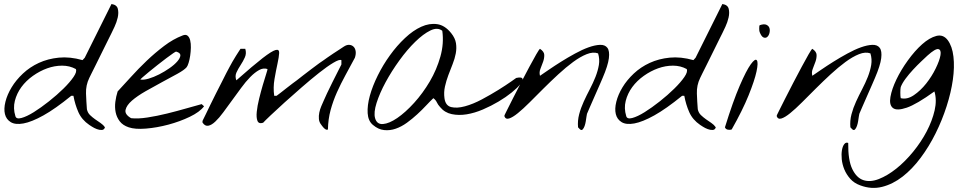

<svg xmlns="http://www.w3.org/2000/svg" viewBox="-20 -638 4745 946"><path d="M419.9 -22.5Q382.8 -47.9 366.2 -85.4Q349.6 -123 341.8 -166H331.1Q252 -101.6 193.8 -69.3Q135.7 -37.1 95.7 -29.8Q55.7 -22.5 33.2 -36.1Q10.7 -49.8 4.4 -75.7Q-2 -101.6 6.8 -136.7Q15.6 -171.9 37.1 -207.5Q58.6 -243.2 92.8 -275.4Q127 -307.6 171.4 -328.1Q215.8 -348.6 270 -354Q324.2 -359.4 386.7 -341.8L397.5 -353.5L529.3 -618.2Q555.7 -614.3 560.5 -594.7Q565.4 -575.2 560.1 -551.8Q554.7 -528.3 544.4 -506.3Q534.2 -484.4 529.3 -474.6Q526.4 -468.8 518.1 -452.1Q509.8 -435.5 498.5 -412.6Q487.3 -389.6 474.6 -364.3Q461.9 -338.9 450.7 -315.9Q439.5 -293 430.7 -275.9Q421.9 -258.8 419.9 -253.9Q402.3 -217.8 403.8 -177.2Q405.3 -136.7 408.2 -99.6Q412.1 -82 423.8 -70.8Q435.5 -59.6 448.7 -50.3Q461.9 -41 475.1 -32.2Q488.3 -23.4 497.1 -10.7Q493.2 2 481.4 2.4Q469.7 2.9 457 -2Q444.3 -6.8 433.6 -13.7Q422.9 -20.5 419.9 -22.5ZM55.7 -66.4Q59.6 -49.8 85.4 -56.6Q111.3 -63.5 146.5 -85.4Q181.6 -107.4 221.2 -138.7Q260.7 -169.9 292.5 -201.2Q324.2 -232.4 342.3 -258.8Q360.4 -285.2 353.5 -297.9Q323.2 -314.5 286.1 -314.5Q249 -314.5 212.4 -301.3Q175.8 -288.1 142.1 -264.2Q108.4 -240.2 85.4 -209Q62.5 -177.7 53.2 -141.1Q43.9 -104.5 55.7 -66.4Z M614.3 -10.7Q585 -20.5 569.8 -40.5Q554.7 -60.5 549.8 -85Q544.9 -109.4 548.3 -136.2Q551.8 -163.1 559.6 -187.5Q588.9 -218.8 625.5 -259.3Q662.1 -299.8 703.1 -338.9Q744.1 -377.9 788.6 -411.6Q833 -445.3 878.9 -462.9Q894.5 -469.7 903.8 -462.4Q913.1 -455.1 917 -439.5Q920.9 -423.8 920.4 -403.3Q919.9 -382.8 917 -363.3Q914.1 -343.8 909.2 -328.1Q904.3 -312.5 899.4 -306.6Q887.7 -293 854 -274.4Q820.3 -255.9 779.3 -233.9Q738.3 -211.9 697.3 -188.5Q656.2 -165 629.9 -142.1Q603.5 -119.1 598.6 -96.7Q593.8 -74.2 626 -55.7Q659.2 -51.8 706.5 -59.1Q753.9 -66.4 803.2 -78.6Q852.5 -90.8 898.4 -104Q944.3 -117.2 973.6 -125L985.4 -114.3Q963.9 -85.9 915 -62.5Q866.2 -39.1 809.6 -23.9Q752.9 -8.8 699.2 -4.4Q645.5 0 614.3 -10.7ZM847.7 -383.8Q846.7 -384.8 833 -375.5Q819.3 -366.2 799.3 -351.1Q779.3 -335.9 756.3 -317.9Q733.4 -299.8 714.4 -284.2Q695.3 -268.6 682.6 -257.3Q669.9 -246.1 671.9 -246.1Q687.5 -243.2 712.4 -250.5Q737.3 -257.8 764.2 -271.5Q791 -285.2 815.4 -302.2Q839.8 -319.3 854 -335.9Q868.2 -352.5 868.7 -365.2Q869.1 -377.9 847.7 -383.8Z M1563.5 -22.5Q1552.7 -35.2 1551.3 -51.3Q1549.8 -67.4 1553.2 -83.5Q1556.6 -99.6 1563 -114.7Q1569.3 -129.9 1575.2 -142.6Q1579.1 -152.3 1591.3 -178.2Q1603.5 -204.1 1617.7 -232.4Q1631.8 -260.7 1644.5 -285.6Q1657.2 -310.5 1662.1 -320.3V-341.8Q1652.3 -346.7 1622.1 -328.6Q1591.8 -310.5 1551.8 -278.8Q1511.7 -247.1 1466.8 -208Q1421.9 -168.9 1382.3 -133.3Q1342.8 -97.7 1313.5 -69.8Q1284.2 -42 1276.4 -33.2Q1254.9 -26.4 1248.5 -42.5Q1242.2 -58.6 1245.1 -87.4Q1248 -116.2 1256.8 -151.9Q1265.6 -187.5 1274.9 -219.2Q1284.2 -251 1291.5 -273.4Q1298.8 -295.9 1297.9 -297.9Q1278.3 -304.7 1256.8 -293Q1235.4 -281.2 1212.9 -258.3Q1190.4 -235.4 1168 -204.6Q1145.5 -173.8 1123 -143.1Q1100.6 -112.3 1080.1 -84.5Q1059.6 -56.6 1041 -39.1Q1022.5 -21.5 1006.3 -18.6Q990.2 -15.6 978.5 -33.2Q977.5 -34.2 977.5 -38.1Q977.5 -42 978.5 -43.9Q983.4 -53.7 993.7 -74.7Q1003.9 -95.7 1016.6 -122.1Q1029.3 -148.4 1043.9 -177.2Q1058.6 -206.1 1071.8 -231.9Q1085 -257.8 1095.2 -278.3Q1105.5 -298.8 1111.3 -308.6Q1116.2 -318.4 1125 -333.5Q1133.8 -348.6 1142.6 -362.8Q1151.4 -377 1158.2 -387.2Q1165 -397.5 1165 -397.5H1188.5Q1195.3 -375 1186.5 -355.5Q1177.7 -335.9 1165.5 -317.4Q1153.3 -298.8 1145 -280.8Q1136.7 -262.7 1144.5 -242.2Q1228.5 -316.4 1273.9 -351.6Q1319.3 -386.7 1337.9 -391.6Q1356.4 -396.5 1355.5 -377Q1354.5 -357.4 1347.2 -324.2Q1339.8 -291 1332.5 -248.5Q1325.2 -206.1 1331.1 -166H1342.8Q1348.6 -169.9 1362.3 -180.7Q1376 -191.4 1392.1 -204.1Q1408.2 -216.8 1422.4 -227.5Q1436.5 -238.3 1442.4 -242.2Q1453.1 -251 1473.6 -266.6Q1494.1 -282.2 1515.1 -298.3Q1536.1 -314.5 1553.2 -326.7Q1570.3 -338.9 1575.2 -341.8Q1579.1 -344.7 1592.3 -354Q1605.5 -363.3 1621.6 -374Q1637.7 -384.8 1652.3 -394Q1667 -403.3 1673.8 -408.2Q1688.5 -418 1701.2 -417Q1713.9 -416 1722.2 -407.7Q1730.5 -399.4 1732.4 -385.3Q1734.4 -371.1 1728.5 -353.5Q1705.1 -309.6 1682.1 -267.6Q1659.2 -225.6 1640.1 -183.1Q1621.1 -140.6 1608.9 -95.7Q1596.7 -50.8 1595.7 0Q1590.8 2.9 1585.4 0Q1580.1 -2.9 1575.2 -7.8Q1570.3 -12.7 1566.9 -17.6Q1563.5 -22.5 1563.5 -22.5Z M1817.4 -22.5Q1793.9 -42 1791.5 -80.1Q1789.1 -118.2 1802.2 -166Q1815.4 -213.9 1841.3 -266.1Q1867.2 -318.4 1901.4 -365.7Q1935.5 -413.1 1975.6 -450.7Q2015.6 -488.3 2055.7 -506.3Q2095.7 -524.4 2133.8 -519Q2171.9 -513.7 2203.1 -474.6Q2222.7 -450.2 2226.6 -425.3Q2230.5 -400.4 2225.6 -374.5Q2220.7 -348.6 2210 -321.8Q2199.2 -294.9 2189 -267.6Q2178.7 -240.2 2172.4 -211.9Q2166 -183.6 2169.9 -154.3Q2174.8 -117.2 2203.1 -110.4Q2231.4 -103.5 2271 -114.3Q2310.5 -125 2354.5 -148.4Q2398.4 -171.9 2436 -195.3Q2473.6 -218.8 2498.5 -236.3Q2523.4 -253.9 2523.4 -253.9Q2550.8 -259.8 2554.2 -250.5Q2557.6 -241.2 2543.5 -223.1Q2529.3 -205.1 2501 -182.1Q2472.7 -159.2 2436.5 -137.7Q2400.4 -116.2 2359.4 -98.6Q2318.4 -81.1 2279.3 -74.7Q2240.2 -68.4 2205.6 -75.7Q2170.9 -83 2148.4 -110.4Q2137.7 -122.1 2132.3 -133.8Q2127 -145.5 2115.2 -154.3Q2100.6 -140.6 2080.1 -118.7Q2059.6 -96.7 2035.6 -74.7Q2011.7 -52.7 1984.9 -33.2Q1958 -13.7 1929.7 -3.9Q1901.4 5.9 1872.6 2.9Q1843.8 0 1817.4 -22.5ZM1828.1 -55.7Q1836.9 -24.4 1867.2 -26.9Q1897.5 -29.3 1937.5 -56.6Q1977.5 -84 2020.5 -131.3Q2063.5 -178.7 2097.7 -236.8Q2131.8 -294.9 2149.9 -359.4Q2168 -423.8 2159.2 -486.3Q2135.7 -504.9 2100.6 -487.8Q2065.4 -470.7 2025.9 -432.1Q1986.3 -393.6 1947.8 -340.3Q1909.2 -287.1 1879.9 -232.9Q1850.6 -178.7 1835.4 -130.9Q1820.3 -83 1828.1 -55.7Z M2828.1 -10.7Q2825.2 -43 2833.5 -74.7Q2841.8 -106.4 2856 -137.2Q2870.1 -168 2886.2 -198.7Q2902.3 -229.5 2914.1 -259.3Q2925.8 -289.1 2930.7 -317.9Q2935.5 -346.7 2926.8 -375Q2902.3 -383.8 2870.6 -371.1Q2838.9 -358.4 2803.7 -332.5Q2768.6 -306.6 2731 -272Q2693.4 -237.3 2657.7 -201.7Q2622.1 -166 2589.8 -133.8Q2557.6 -101.6 2531.7 -80.6Q2505.9 -59.6 2488.3 -54.2Q2470.7 -48.8 2464.8 -66.4Q2463.9 -67.4 2476.1 -91.3Q2488.3 -115.2 2506.3 -151.4Q2524.4 -187.5 2546.4 -229.5Q2568.4 -271.5 2587.9 -308.1Q2607.4 -344.7 2622.1 -370.1Q2636.7 -395.5 2640.6 -397.5Q2661.1 -383.8 2661.6 -367.7Q2662.1 -351.6 2656.2 -334.5Q2650.4 -317.4 2643.1 -299.8Q2635.7 -282.2 2640.6 -264.6Q2656.2 -275.4 2684.1 -294.4Q2711.9 -313.5 2744.6 -334Q2777.3 -354.5 2813 -374Q2848.6 -393.6 2879.9 -404.8Q2911.1 -416 2936 -417Q2960.9 -418 2972.7 -402.3Q2984.4 -386.7 2980 -351.1Q2975.6 -315.4 2949.2 -253.9Q2946.3 -247.1 2935.1 -221.2Q2923.8 -195.3 2910.6 -165.5Q2897.5 -135.7 2886.2 -109.9Q2875 -84 2872.1 -77.1Q2871.1 -73.2 2869.6 -63Q2868.2 -52.7 2866.2 -40.5Q2864.3 -28.3 2860.4 -17.1Q2856.4 -5.9 2850.6 0Q2844.7 5.9 2836.9 -1.5Q2829.1 -8.8 2828.1 -10.7Z M3429.7 -22.5Q3392.6 -47.9 3376 -85.4Q3359.4 -123 3351.6 -166H3340.8Q3261.7 -101.6 3203.6 -69.3Q3145.5 -37.1 3105.5 -29.8Q3065.4 -22.5 3043 -36.1Q3020.5 -49.8 3014.2 -75.7Q3007.8 -101.6 3016.6 -136.7Q3025.4 -171.9 3046.9 -207.5Q3068.4 -243.2 3102.5 -275.4Q3136.7 -307.6 3181.2 -328.1Q3225.6 -348.6 3279.8 -354Q3334 -359.4 3396.5 -341.8L3407.2 -353.5L3539.1 -618.2Q3565.4 -614.3 3570.3 -594.7Q3575.2 -575.2 3569.8 -551.8Q3564.5 -528.3 3554.2 -506.3Q3543.9 -484.4 3539.1 -474.6Q3536.1 -468.8 3527.8 -452.1Q3519.5 -435.5 3508.3 -412.6Q3497.1 -389.6 3484.4 -364.3Q3471.7 -338.9 3460.4 -315.9Q3449.2 -293 3440.4 -275.9Q3431.6 -258.8 3429.7 -253.9Q3412.1 -217.8 3413.6 -177.2Q3415 -136.7 3418 -99.6Q3421.9 -82 3433.6 -70.8Q3445.3 -59.6 3458.5 -50.3Q3471.7 -41 3484.9 -32.2Q3498 -23.4 3506.8 -10.7Q3502.9 2 3491.2 2.4Q3479.5 2.9 3466.8 -2Q3454.1 -6.8 3443.4 -13.7Q3432.6 -20.5 3429.7 -22.5ZM3065.4 -66.4Q3069.3 -49.8 3095.2 -56.6Q3121.1 -63.5 3156.2 -85.4Q3191.4 -107.4 3231 -138.7Q3270.5 -169.9 3302.2 -201.2Q3334 -232.4 3352.1 -258.8Q3370.1 -285.2 3363.3 -297.9Q3333 -314.5 3295.9 -314.5Q3258.8 -314.5 3222.2 -301.3Q3185.5 -288.1 3151.9 -264.2Q3118.2 -240.2 3095.2 -209Q3072.3 -177.7 3063 -141.1Q3053.7 -104.5 3065.4 -66.4Z M3551.8 -10.7Q3591.8 -139.6 3624.5 -215.3Q3657.2 -291 3679.2 -321.3Q3701.2 -351.6 3709 -340.8Q3716.8 -330.1 3707.5 -286.1Q3698.2 -242.2 3668.5 -168.5Q3638.7 -94.7 3585 0Q3577.1 2.9 3566.4 1Q3555.7 -1 3551.8 -10.7ZM3722.7 -480.5Q3720.7 -485.4 3720.7 -498Q3720.7 -510.7 3722.7 -513.7Q3745.1 -521.5 3756.8 -515.6Q3768.6 -509.8 3771.5 -498.5Q3774.4 -487.3 3771 -474.6Q3767.6 -461.9 3759.8 -455.6Q3752 -449.2 3741.7 -453.6Q3731.4 -458 3722.7 -480.5Z M4169.9 -10.7Q4167 -43 4175.3 -74.7Q4183.6 -106.4 4197.8 -137.2Q4211.9 -168 4228 -198.7Q4244.1 -229.5 4255.9 -259.3Q4267.6 -289.1 4272.5 -317.9Q4277.3 -346.7 4268.6 -375Q4244.1 -383.8 4212.4 -371.1Q4180.7 -358.4 4145.5 -332.5Q4110.4 -306.6 4072.8 -272Q4035.2 -237.3 3999.5 -201.7Q3963.9 -166 3931.6 -133.8Q3899.4 -101.6 3873.5 -80.6Q3847.7 -59.6 3830.1 -54.2Q3812.5 -48.8 3806.6 -66.4Q3805.7 -67.4 3817.9 -91.3Q3830.1 -115.2 3848.1 -151.4Q3866.2 -187.5 3888.2 -229.5Q3910.2 -271.5 3929.7 -308.1Q3949.2 -344.7 3963.9 -370.1Q3978.5 -395.5 3982.4 -397.5Q4002.9 -383.8 4003.4 -367.7Q4003.9 -351.6 3998 -334.5Q3992.2 -317.4 3984.9 -299.8Q3977.5 -282.2 3982.4 -264.6Q3998 -275.4 4025.9 -294.4Q4053.7 -313.5 4086.4 -334Q4119.1 -354.5 4154.8 -374Q4190.4 -393.6 4221.7 -404.8Q4252.9 -416 4277.8 -417Q4302.7 -418 4314.5 -402.3Q4326.2 -386.7 4321.8 -351.1Q4317.4 -315.4 4291 -253.9Q4288.1 -247.1 4276.9 -221.2Q4265.6 -195.3 4252.4 -165.5Q4239.3 -135.7 4228 -109.9Q4216.8 -84 4213.9 -77.1Q4212.9 -73.2 4211.4 -63Q4210 -52.7 4208 -40.5Q4206.1 -28.3 4202.1 -17.1Q4198.2 -5.9 4192.4 0Q4186.5 5.9 4178.7 -1.5Q4170.9 -8.8 4169.9 -10.7Z M4218.8 275.4Q4188.5 264.6 4169.4 243.2Q4150.4 221.7 4140.1 196.8Q4129.9 171.9 4127.4 146.5Q4125 121.1 4128.4 101.6Q4131.8 82 4140.1 71.8Q4148.4 61.5 4159.2 66.4Q4158.2 151.4 4179.2 194.8Q4200.2 238.3 4233.9 249.5Q4267.6 260.7 4310.1 244.1Q4352.5 227.5 4396 192.9Q4439.5 158.2 4479 109.9Q4518.6 61.5 4545.9 9.3Q4573.2 -43 4585 -94.2Q4596.7 -145.5 4584 -187.5Q4496.1 -124 4447.3 -107.4Q4398.4 -90.8 4379.4 -106Q4360.4 -121.1 4367.2 -160.2Q4374 -199.2 4396.5 -246.1Q4418.9 -293 4453.1 -340.3Q4487.3 -387.7 4523.4 -419.9Q4559.6 -452.1 4593.3 -460.9Q4627 -469.7 4649.4 -440.4Q4671.9 -410.2 4677.7 -358.9Q4683.6 -307.6 4674.8 -245.1Q4666 -182.6 4644 -114.3Q4622.1 -45.9 4589.8 19Q4557.6 84 4516.1 139.6Q4474.6 195.3 4426.8 232.4Q4378.9 269.5 4326.2 282.7Q4273.4 295.9 4218.8 275.4ZM4418 -209Q4417 -206.1 4416.5 -198.2Q4416 -190.4 4416 -181.6Q4416 -172.9 4416.5 -165Q4417 -157.2 4418 -154.3Q4449.2 -146.5 4482.4 -168.9Q4515.6 -191.4 4543.5 -226.6Q4571.3 -261.7 4590.3 -300.8Q4609.4 -339.8 4613.8 -366.2Q4618.2 -392.6 4603.5 -396Q4588.9 -399.4 4549.8 -364.3Q4538.1 -353.5 4518.6 -335Q4499 -316.4 4479 -294.9Q4459 -273.4 4441.9 -250.5Q4424.8 -227.5 4418 -209Z"/></svg>

Font: Nothing You Could Do
Style: Regular
Weight: 400
Version: Version 1.005